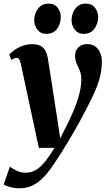

<svg xmlns="http://www.w3.org/2000/svg" viewBox="-51 -791 591 1060"><path d="M63 -442.5Q59.5 -459 54.2 -465.2Q49 -471.5 41 -471.5Q33.5 -471.5 26.8 -468.5Q20 -465.5 12 -459L0 -489Q8.5 -499.5 26.8 -513.2Q45 -527 70.8 -537Q96.5 -547 126.5 -547Q155 -547 172.5 -537.8Q190 -528.5 199.8 -510.5Q209.5 -492.5 213.5 -466.5Q219.5 -429 226.2 -386Q233 -343 240 -298Q247 -253 253.8 -208.5Q260.5 -164 267 -123L281.5 -27.5L326.5 -116.5Q343 -151 356.2 -182.5Q369.5 -214 378.8 -243.5Q388 -273 393 -300.2Q398 -327.5 398 -352.5Q397.5 -382 389.2 -402Q381 -422 372.2 -440.2Q363.5 -458.5 363.5 -483.5Q363.5 -511.5 381.8 -529.5Q400 -547.5 430.5 -547.5Q458.5 -547.5 476.5 -533.5Q494.5 -519.5 503 -497.5Q511.5 -475.5 511.5 -451.5Q511.5 -405 499.5 -361Q487.5 -317 467.2 -273.2Q447 -229.5 422.5 -183.5Q408 -155 391.8 -125.2Q375.5 -95.5 358.2 -65.5Q341 -35.5 323.2 -6Q305.5 23.5 287.8 51.8Q270 80 252 106.5Q221.5 154 191.2 185.8Q161 217.5 128.5 233Q96 248.5 58 248.5Q31.5 248.5 6.8 242Q-18 235.5 -31 228L3.5 129Q14 138 38.5 150.2Q63 162.5 91 162.5Q123.5 162.5 149.5 146Q175.5 129.5 199.5 99Q223.5 68.5 250 25.5H163.5ZM202.5 -604Q173.5 -604 155.5 -627Q137.5 -650 138 -679.5Q138.5 -717 159.5 -744Q180.5 -771 217 -771Q251 -771 267.8 -747.8Q284.5 -724.5 284.5 -697Q284.5 -659.5 264.2 -631.8Q244 -604 202.5 -604ZM409 -604Q380 -604 362 -627Q344 -650 344 -679.5Q344.5 -717 365.2 -744Q386 -771 423 -771Q456.5 -771 473.8 -747.8Q491 -724.5 491 -697Q490.5 -659.5 470 -631.8Q449.5 -604 409 -604Z"/></svg>

Font: Merriweather 72pt ExtraBold
Style: Italic
Weight: 800
Italic angle: -7.8°
Version: Version 2.101